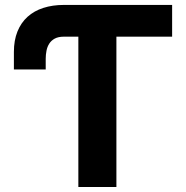

<svg xmlns="http://www.w3.org/2000/svg" viewBox="-20 -747 743 767"><path d="M235.1 -727.3H667.6V-600.5H445V0H293V-600.5H235.1Q213.1 -600.5 198.9 -592.9Q184.7 -585.2 176.7 -572.6Q168.7 -560 165.7 -544.2Q162.6 -528.4 162.6 -512.1V-469.5H35.5V-539.4Q35.5 -585.9 49.7 -621.1Q63.9 -656.2 90 -679.9Q116.1 -703.5 153.1 -715.4Q190 -727.3 235.1 -727.3Z"/></svg>

Font: Inter P
Style: Bold
Weight: 700
Designer: Rasmus Andersson
Foundry: rsms
Version: Version 3.018;git-588b23468